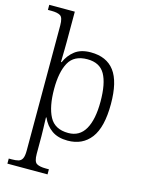

<svg xmlns="http://www.w3.org/2000/svg" viewBox="-144 -845 884 1169"><g transform="rotate(15 298.0 -260.0)"><path d="M21 240V208H40Q65 208 81.5 203.5Q98 199 106 183Q114 167 114 133V-656Q114 -705 96 -716.5Q78 -728 40 -728H17V-760H178V-567Q178 -546 177.5 -520.5Q177 -495 176.5 -473Q176 -451 176 -442H180Q200 -488 237.5 -517Q275 -546 337 -546Q437 -546 486.5 -480Q536 -414 536 -273Q536 -127 484 -58.5Q432 10 338 10Q277 10 238 -17.5Q199 -45 178 -93H175Q175 -89 175.5 -69.5Q176 -50 177 -24Q178 2 178 25V136Q178 185 196.5 196.5Q215 208 255 208H274V240ZM330 -36Q401 -36 436 -97Q471 -158 471 -271Q471 -385 438.5 -442.5Q406 -500 328 -500Q244 -500 211 -440Q178 -380 178 -274Q178 -162 211.5 -99Q245 -36 330 -36Z"/></g></svg>

Font: Noto Serif Sinhala Light
Style: Regular
Weight: 300
Designer: Jelle Bosma - Monotype Design Team
Foundry: Monotype Imaging Inc.
Version: Version 2.007; ttfautohint (v1.8.4.7-5d5b)